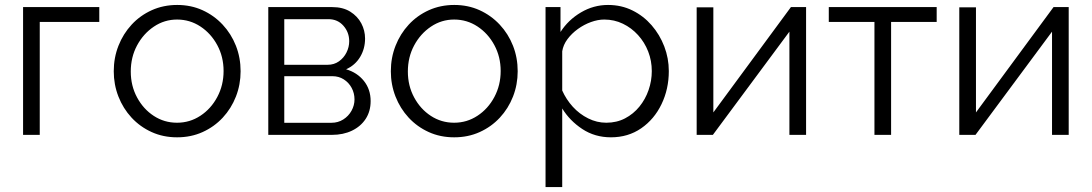

<svg xmlns="http://www.w3.org/2000/svg" viewBox="-20 -550 4452 783"><path d="M74.1 0V-521.1H384.9V-460.5H142.1V0Z M702.2 10Q645.6 10 598.5 -11.4Q551.4 -32.7 516.6 -70.2Q481.9 -107.7 462.9 -156.4Q443.9 -205.2 443.9 -259.4Q443.9 -314.7 463.1 -363.4Q482.2 -412.1 516.9 -449.6Q551.6 -487.1 599.1 -508.5Q646.6 -529.8 702.6 -529.8Q758.6 -529.8 805.7 -508.5Q852.8 -487.1 887.9 -449.6Q922.9 -412.1 942.1 -363.4Q961.2 -314.7 961.2 -259.4Q961.2 -205.2 942.2 -156.4Q923.2 -107.7 888.4 -70.2Q853.5 -32.7 806.2 -11.4Q758.9 10 702.2 10ZM513.3 -258.2Q513.3 -200.3 538.9 -152.8Q564.5 -105.2 607.1 -77.4Q649.8 -49.5 701.9 -49.5Q754.1 -49.5 797.2 -77.9Q840.4 -106.2 866.1 -154.4Q891.8 -202.6 891.8 -260.4Q891.8 -318.2 866.1 -365.9Q840.4 -413.6 797.3 -442Q754.2 -470.3 702.2 -470.3Q650.4 -470.3 607.5 -441.4Q564.5 -412.5 538.9 -364.7Q513.3 -316.9 513.3 -258.2Z M1074.1 0V-521.1H1334.4Q1378.5 -521.1 1408.3 -502.5Q1438.1 -483.8 1453.5 -454.7Q1468.8 -425.5 1468.8 -392.8Q1468.8 -351.4 1448.7 -317.8Q1428.5 -284.1 1391.4 -267.4Q1436.4 -254.4 1464 -220Q1491.5 -185.6 1491.5 -137.8Q1491.5 -96.2 1471.3 -65.2Q1451 -34.2 1415.3 -17.1Q1379.7 0 1333.5 0ZM1139.3 -49.3H1332.1Q1358.5 -49.3 1379.9 -62.8Q1401.3 -76.3 1413.5 -98.3Q1425.7 -120.4 1425.7 -144.5Q1425.7 -170.2 1414 -191.8Q1402.3 -213.4 1382 -226.3Q1361.8 -239.3 1335.7 -239.3H1139.3ZM1139.3 -285.8H1316.1Q1342.5 -285.8 1362.2 -299.8Q1382 -313.8 1393 -335.8Q1404.1 -357.9 1404.1 -381.9Q1404.1 -418.2 1380.5 -445Q1356.9 -471.8 1319.7 -471.8H1139.3Z M1832.2 10Q1775.6 10 1728.5 -11.4Q1681.4 -32.7 1646.6 -70.2Q1611.9 -107.7 1592.9 -156.4Q1573.9 -205.2 1573.9 -259.4Q1573.9 -314.7 1593.1 -363.4Q1612.2 -412.1 1646.9 -449.6Q1681.6 -487.1 1729.1 -508.5Q1776.6 -529.8 1832.6 -529.8Q1888.6 -529.8 1935.7 -508.5Q1982.8 -487.1 2017.9 -449.6Q2052.9 -412.1 2072.1 -363.4Q2091.2 -314.7 2091.2 -259.4Q2091.2 -205.2 2072.2 -156.4Q2053.2 -107.7 2018.4 -70.2Q1983.5 -32.7 1936.2 -11.4Q1888.9 10 1832.2 10ZM1643.3 -258.2Q1643.3 -200.3 1668.9 -152.8Q1694.5 -105.2 1737.1 -77.4Q1779.8 -49.5 1831.9 -49.5Q1884.1 -49.5 1927.2 -77.9Q1970.4 -106.2 1996.1 -154.4Q2021.8 -202.6 2021.8 -260.4Q2021.8 -318.2 1996.1 -365.9Q1970.4 -413.6 1927.3 -442Q1884.2 -470.3 1832.2 -470.3Q1780.4 -470.3 1737.5 -441.4Q1694.5 -412.5 1668.9 -364.7Q1643.3 -316.9 1643.3 -258.2Z M2471.4 10Q2405.9 10 2354.6 -23.9Q2303.3 -57.8 2272.8 -107.7V213H2204.8V-521.1H2265.8V-419.6Q2297.3 -468.8 2349 -499.3Q2400.6 -529.8 2459.6 -529.8Q2513.9 -529.8 2559 -507.5Q2604.2 -485.2 2637.3 -447.1Q2670.5 -408.9 2689 -360.6Q2707.5 -312.2 2707.5 -260.1Q2707.5 -187 2677.8 -125.3Q2648.2 -63.6 2594.9 -26.8Q2541.6 10 2471.4 10ZM2452.4 -49.5Q2494.9 -49.5 2529 -67.3Q2563.2 -85.2 2587.6 -115.2Q2612 -145.2 2625 -182.8Q2638.1 -220.5 2638.1 -260.1Q2638.1 -302.1 2623.4 -339.9Q2608.7 -377.7 2582 -407Q2555.3 -436.4 2520.1 -453.3Q2485 -470.3 2444.1 -470.3Q2418.3 -470.3 2390.1 -460.1Q2362 -450 2336.6 -431.7Q2311.3 -413.4 2294.1 -390.2Q2276.9 -367 2272.8 -340.9V-180.8Q2289 -144.4 2316 -114.6Q2343.1 -84.9 2378.6 -67.2Q2414.1 -49.5 2452.4 -49.5Z M2821.1 0V-520.1H2889.1V-91.5L3205.5 -521.1H3267.3V0H3199.3V-420.9L2887.2 0Z M3546.1 0V-460.5H3359.9V-521.1H3799.9V-460.5H3614V0Z M3892.1 0V-520.1H3960.1V-91.5L4276.5 -521.1H4338.3V0H4270.3V-420.9L3958.2 0Z"/></svg>

Font: Raleway Thin
Style: Regular
Weight: 100
Designer: Matt McInerney, Pablo Impallari, Rodrigo Fuenzalida
Foundry: Matt McInerney, Pablo Impallari, Rodrigo Fuenzalida
Version: Version 4.026